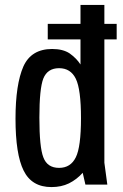

<svg xmlns="http://www.w3.org/2000/svg" viewBox="-20 -750 499 780"><path d="M260 -5Q229 10 189 10Q109 10 76 -57Q43 -123 43 -268Q43 -407 75 -480Q107 -551 192 -551Q236 -551 263 -533Q291 -513 307 -488V-590H174V-653H307V-730H404V-653H454V-590H404V-89L416 0H327L316 -48Q292 -21 260 -5ZM288 -430Q267 -473 220 -473Q173 -473 156 -431Q140 -390 140 -272Q140 -152 156 -111Q172 -68 220 -68Q267 -68 288 -111Q309 -153 309 -270Q309 -387 288 -430Z"/></svg>

Font: Medium
Style: Regular
Weight: 500
Designer: Fernando Haro
Foundry: deFharo
Version: Version 1.787